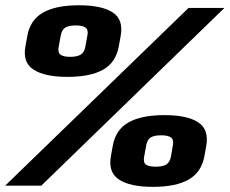

<svg xmlns="http://www.w3.org/2000/svg" viewBox="-40 -704 872 728"><path d="M-20.5 0H116.5L811 -674H675ZM216 -412.5Q302.5 -412.5 351 -439.8Q399.5 -467 410.5 -528.5L417.5 -567.5Q429 -629.5 387.5 -656.8Q346 -684 259 -684Q172.5 -684 123.5 -656.5Q74.5 -629 63.5 -567.5L56.5 -528.5Q45 -467.5 87.2 -440Q129.5 -412.5 216 -412.5ZM226 -488.5Q200 -488.5 189.2 -496.8Q178.5 -505 182.5 -526.5L190.5 -570Q194.5 -591.5 207.8 -599.5Q221 -607.5 247 -607.5Q273 -607.5 284.2 -599.5Q295.5 -591.5 291.5 -570L283.5 -526.5Q279.5 -505 265.8 -496.8Q252 -488.5 226 -488.5ZM540 4.5Q626.5 4.5 675 -23Q723.5 -50.5 735 -111.5L742 -151Q753 -213 711.5 -240.2Q670 -267.5 583.5 -267.5Q496.5 -267.5 447.5 -240Q398.5 -212.5 387.5 -151L380.5 -111.5Q369.5 -50.5 411.5 -23Q453.5 4.5 540 4.5ZM550.5 -72Q524 -72 513.2 -80Q502.5 -88 506.5 -109.5L514.5 -153.5Q518.5 -175 531.8 -183Q545 -191 571 -191Q597 -191 608.2 -182.8Q619.5 -174.5 615.5 -153.5L608 -109.5Q603.5 -88 590 -80Q576.5 -72 550.5 -72Z"/></svg>

Font: Anybody UltraCondensed Thin ExtraBold
Style: Italic
Weight: 800
Italic angle: -10°
Version: Version 1.111